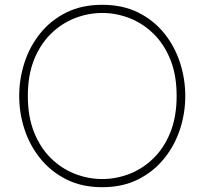

<svg xmlns="http://www.w3.org/2000/svg" viewBox="-20 -770 852 800"><path d="M406 10Q321 10 256.5 -22.5Q192 -55 148 -109.5Q104 -164 82 -231.5Q60 -299 60 -370Q60 -441 82 -509Q104 -577 148 -631.5Q192 -686 256.5 -718Q321 -750 406 -750Q491 -750 555.5 -718Q620 -686 664 -631.5Q708 -577 730 -509Q752 -441 752 -370Q752 -299 730 -231.5Q708 -164 664 -109.5Q620 -55 555.5 -22.5Q491 10 406 10ZM406 -24Q464 -24 519.5 -45.5Q575 -67 619.5 -110.5Q664 -154 690 -219Q716 -284 716 -370Q716 -457 690 -521.5Q664 -586 619.5 -629.5Q575 -673 519.5 -694.5Q464 -716 406 -716Q348 -716 292.5 -694.5Q237 -673 192.5 -629.5Q148 -586 122 -521.5Q96 -457 96 -370Q96 -284 122 -219Q148 -154 192.5 -110.5Q237 -67 292.5 -45.5Q348 -24 406 -24Z"/></svg>

Font: Be Vietnam Pro Thin
Style: Regular
Weight: 100
Designer: Lam Bao, Tony Le, Vietanh Nguyen
Foundry: Yellow Type Foundry
Version: Version 1.002; ttfautohint (v1.8.3)